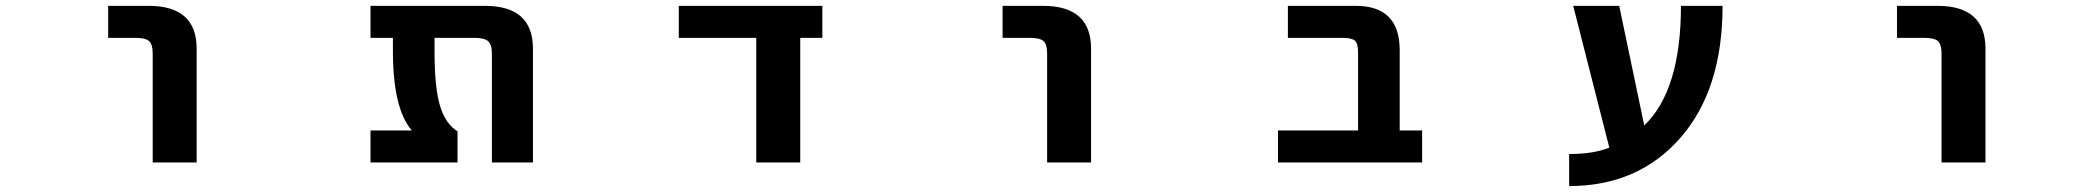

<svg xmlns="http://www.w3.org/2000/svg" viewBox="-20 -543 7040 644"><path d="M342.8 -416V-523.4H478.5Q639.6 -523.4 639.6 -379.9V2H492.2V-363.3Q492.2 -394.5 480 -405.3Q467.8 -416 434.6 -416Z M1767.6 2H1629.9V-363.3Q1629.9 -393.6 1617.2 -404.8Q1604.5 -416 1572.3 -416H1437.5V-372.1Q1437.5 -248 1456.1 -187.5Q1474.6 -127 1514.6 -102.5V2H1222.7V-105.5H1361.3Q1297.9 -178.7 1297.9 -372.1V-416H1222.7V-523.4H1606.4Q1767.6 -523.4 1767.6 -379.9Z M2664.1 2H2516.6V-416H2256.8V-523.4H2738.3V-416H2664.1Z M3342.8 -416V-523.4H3478.5Q3639.6 -523.4 3639.6 -379.9V2H3492.2V-363.3Q3492.2 -394.5 3480 -405.3Q3467.8 -416 3434.6 -416Z M4535.2 -367.2Q4535.2 -397.5 4524.4 -406.7Q4513.7 -416 4483.4 -416H4299.8V-523.4H4527.3Q4673.8 -523.4 4674.8 -377V-105.5H4750V2H4266.6V-105.5H4535.2Z M5495.1 -122.1Q5618.2 -240.2 5618.2 -523.4H5757.8Q5757.8 -242.2 5616.2 -80.6Q5474.6 81.1 5243.2 81.1V-26.4Q5325.2 -26.4 5377.9 -47.9L5256.8 -523.4H5411.1Z M6342.8 -416V-523.4H6478.5Q6639.6 -523.4 6639.6 -379.9V2H6492.2V-363.3Q6492.2 -394.5 6480 -405.3Q6467.8 -416 6434.6 -416Z"/></svg>

Font: Gen Shin Gothic Monospace Bold
Style: Bold
Weight: 700
Designer: [Source Han Sans]
Ryoko NISHIZUKA  (kana & ideographs); Paul D. Hunt (Latin, Greek & Cyrillic); Wenlong ZHANG  (bopomofo
Version: Version 1.002.20150607